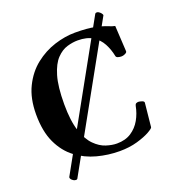

<svg xmlns="http://www.w3.org/2000/svg" viewBox="-151 -891 996 1094"><g transform="rotate(-20 346.5 -344.5)"><path d="M413.6 14.6Q344.7 14.6 277.6 -3.2Q210.4 -21 155.8 -62Q101.1 -103 68.6 -172.4Q36.1 -241.7 36.1 -344.7Q36.1 -441.4 70.1 -510.5Q104 -579.6 158.9 -623Q213.9 -666.5 278.3 -687Q342.8 -707.5 403.3 -707.5Q478.5 -707.5 523.2 -697.8Q567.9 -688 592.8 -677.5Q617.7 -667 632.3 -664.6L641.1 -509.3Q642.1 -501 630.1 -495.4Q618.2 -489.7 611.8 -489.7Q610.4 -489.7 609.1 -489.5Q607.9 -489.3 605.5 -489.3Q596.7 -489.3 586.2 -492.4Q575.7 -495.6 574.2 -503.4Q565.9 -545.4 546.9 -581.1Q527.8 -616.7 493.2 -638.7Q458.5 -660.6 402.3 -660.6Q372.1 -660.6 338.1 -650.6Q304.2 -640.6 274.2 -609.4Q244.1 -578.1 225.3 -514.9Q206.5 -451.7 206.5 -344.7Q206.5 -243.2 227.3 -181.2Q248 -119.1 280.5 -86.7Q313 -54.2 348.4 -43Q383.8 -31.7 413.1 -31.7Q464.8 -31.7 500.2 -54.9Q535.6 -78.1 556.9 -115.7Q578.1 -153.3 586.4 -197.3Q588.4 -207 594.5 -210.2Q600.6 -213.4 608.4 -213.4Q614.3 -213.4 627.9 -209.2Q641.6 -205.1 641.6 -196.8L627 -52.7Q626.5 -45.9 597.7 -29.5Q568.8 -13.2 520.8 0.7Q472.7 14.6 413.6 14.6ZM549.3 -769Q552.2 -773.4 559.1 -773.4Q564.9 -773.4 569.8 -770.5Q577.6 -766.1 584.2 -758.1Q590.8 -750 589.8 -744.6L131.3 80.1Q128.4 83.5 123 83.5Q114.3 83.5 107.4 79.1Q89.8 67.9 91.3 55.7Z"/></g></svg>

Font: Gelasio SemiBold
Style: Regular
Weight: 600
Designer: Eben Sorkin
Foundry: Eben Sorkin
Version: Version 1.008